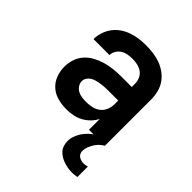

<svg xmlns="http://www.w3.org/2000/svg" viewBox="-206 -658 1012 1012"><g transform="rotate(45 300.0 -152.5)"><path d="M239 8Q207 8 175.5 0Q144 -8 120 -29Q96 -50 84.5 -80.5Q73 -111 73 -143Q73 -171 82 -199Q91 -227 110.5 -248.5Q130 -270 155.5 -283.5Q181 -297 208.5 -305Q236 -313 264.5 -316Q293 -319 322 -319H400V-344Q400 -363 392 -380.5Q384 -398 369 -408.5Q354 -419 335.5 -423Q317 -427 298 -427Q281 -427 263.5 -424Q246 -421 231.5 -412Q217 -403 207.5 -387.5Q198 -372 198 -355H79Q79 -381 87.5 -406.5Q96 -432 111.5 -453Q127 -474 149 -489Q171 -504 195.5 -512.5Q220 -521 246 -524.5Q272 -528 298 -528Q325 -528 352.5 -524.5Q380 -521 405.5 -511.5Q431 -502 453 -486Q475 -470 490.5 -447.5Q506 -425 512.5 -398Q519 -371 519 -344V0H400V-81Q389 -59 371.5 -41.5Q354 -24 332.5 -12.5Q311 -1 287 3.5Q263 8 239 8ZM286 -93Q307 -93 328 -97.5Q349 -102 366 -115Q383 -128 391.5 -148Q400 -168 400 -189V-218H322Q309 -218 295.5 -217Q282 -216 269 -214Q256 -212 243 -208.5Q230 -205 218.5 -198Q207 -191 199.5 -179.5Q192 -168 192 -155Q192 -139 201 -125.5Q210 -112 224 -104.5Q238 -97 254 -95Q270 -93 286 -93ZM497 223Q481 223 465.5 220.5Q450 218 435 213Q420 208 406.5 200Q393 192 382.5 180.5Q372 169 367 153.5Q362 138 362 123Q362 103 369 83.5Q376 64 387 47.5Q398 31 413 17Q428 3 445 -7.5Q462 -18 480.5 -26Q499 -34 519 -38V0Q505 8 493.5 19Q482 30 474 43.5Q466 57 460 72Q454 87 454 103Q454 113 458 121.5Q462 130 470 135.5Q478 141 487.5 143.5Q497 146 506 146Q513 146 520 144.5Q527 143 533 141V219Q524 221 515 222Q506 223 497 223Z"/></g></svg>

Font: Iosevka Aile
Style: Bold
Weight: 700
Designer: Belleve Invis
Foundry: Belleve Invis
Version: Version 28.0.1; ttfautohint (v1.8.4)